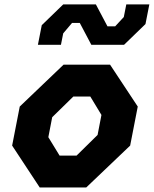

<svg xmlns="http://www.w3.org/2000/svg" viewBox="-20 -826 678 846"><path d="M155 0H360L553.5 -184.5L587 -356.5L465 -541H260L67 -356.5L33.5 -184.5ZM147 -628.5H248.5L258.5 -679L297.5 -725H331.5L382.5 -628.5H526.5L621 -720L638 -806.5H536.5L525.5 -751L487.5 -710H453.5L402.5 -806.5H258.5L164 -715ZM193 -221.5 210 -309.5 303 -400.5H378L427 -319.5L410 -231.5L317.5 -140.5H242.5Z"/></svg>

Font: Monaspace Krypton ExtraBold
Style: Italic
Weight: 800
Italic angle: -11°
Designer: Riley Cran & the Lettermatic Team
Foundry: Lettermatic
Version: Version 1.101 (Monaspace Krypton)